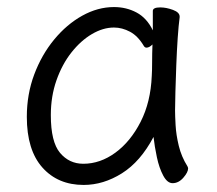

<svg xmlns="http://www.w3.org/2000/svg" viewBox="-20 -506 615 544"><path d="M489 -457Q486 -435 483.5 -398.5Q481 -362 479.5 -321.5Q478 -281 477 -246Q476 -211 476 -193Q476 -179 477.5 -151.5Q479 -124 486.5 -93Q494 -62 511 -35Q513 -31 513 -29Q513 -18 499.5 -2.5Q486 13 469 13Q454 13 442.5 -8.5Q431 -30 424.5 -60.5Q418 -91 415 -118Q378 -48 325.5 -15Q273 18 217 18Q144 18 100 -31.5Q56 -81 56 -175Q56 -239 77 -295Q98 -351 133.5 -394Q169 -437 213 -461.5Q257 -486 303 -486Q338 -486 367 -470.5Q396 -455 413 -420V-475Q413 -485 434 -485Q451 -485 470 -478Q489 -471 489 -459ZM412 -380Q403 -371 395 -371Q391 -371 388 -375Q371 -404 348.5 -416Q326 -428 303 -428Q272 -428 240.5 -409.5Q209 -391 182.5 -357.5Q156 -324 140 -278.5Q124 -233 124 -180Q124 -104 150 -73Q176 -42 216 -42Q264 -42 307 -73.5Q350 -105 378.5 -161Q407 -217 410 -291Q411 -305 411 -330Q411 -355 412 -380Z"/></svg>

Font: QiushuiShotai
Style: Regular
Weight: 600
Designer: Fontworks Inc.
Foundry: Fontworks Inc.
Version: Version 1.250